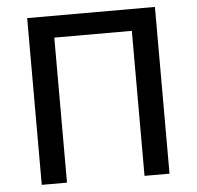

<svg xmlns="http://www.w3.org/2000/svg" viewBox="-51 -766 841 819"><g transform="rotate(-5 369.0 -357.0)"><path d="M95 0V-714H642V0H535V-621H203V0Z"/></g></svg>

Font: Noto Sans Medium
Style: Regular
Weight: 500
Designer: Monotype Design Team
Foundry: Monotype Imaging Inc.
Version: Version 2.007